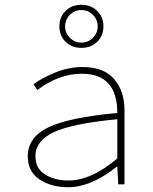

<svg xmlns="http://www.w3.org/2000/svg" viewBox="-20 -770 640 802"><path d="M264 12Q194 12 145 -20.5Q96 -53 96 -117Q96 -197 183 -238.5Q270 -280 470 -298Q470 -462 322 -462Q226 -462 136 -394L120 -418Q154 -444 210.5 -467Q267 -490 324 -490Q414 -490 457 -439.5Q500 -389 500 -310V0H474L470 -74H468Q361 12 264 12ZM266 -16Q361 -16 470 -108V-272Q282 -254 205 -218Q128 -182 128 -118Q128 -66 168.5 -41Q209 -16 266 -16ZM386 -595.5Q360 -570 320 -570Q280 -570 254 -595.5Q228 -621 228 -660Q228 -699 254 -724.5Q280 -750 320 -750Q360 -750 386 -724.5Q412 -699 412 -660Q412 -621 386 -595.5ZM272 -612Q292 -592 320 -592Q348 -592 368 -612Q388 -632 388 -660Q388 -688 368 -708Q348 -728 320 -728Q292 -728 272 -708Q252 -688 252 -660Q252 -632 272 -612Z"/></svg>

Font: TypoPRO Source Code Pro
Style: Regular
Weight: 200
Monospace: yes
Designer: Paul D. Hunt, Teo Tuominen
Foundry: Adobe Systems Incorporated
Version: Version 2.010;PS 1.0;hotconv 1.0.84;makeotf.lib2.5.63406